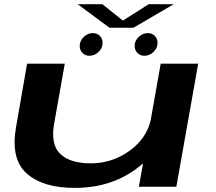

<svg xmlns="http://www.w3.org/2000/svg" viewBox="-20 -889 1028 914"><path d="M641 0 661 -111Q650 -102 638 -92.5Q513 5.5 335.5 5.5Q184 5.5 106.8 -63.5Q29.5 -132.5 56.5 -285L109 -586H288.5L237.5 -299Q220.5 -200.5 267.2 -156Q314 -111.5 412.5 -111.5Q516 -111.5 600 -173.5Q676.5 -230.5 697 -315L745 -586H923.5L819.5 0ZM406 -623.5Q385.5 -623.5 372.5 -637Q359.5 -650.5 359.5 -670.5Q359.5 -695 378.8 -713.2Q398 -731.5 422 -731.5Q442.5 -731.5 455.5 -718Q468.5 -704.5 468.5 -685Q468.5 -660 449.2 -641.8Q430 -623.5 406 -623.5ZM667.5 -623.5Q647 -623.5 634 -637Q621 -650.5 621 -670.5Q621 -695 640.2 -713.2Q659.5 -731.5 683.5 -731.5Q704 -731.5 717 -718Q730 -704.5 730 -685Q730 -660 710.8 -641.8Q691.5 -623.5 667.5 -623.5ZM501 -757 350 -869H467.5L565 -791L688 -869H807L615.5 -757Z"/></svg>

Font: Anybody UltraExpanded SemiBold
Style: Italic
Weight: 600
Width: 9
Italic angle: -10°
Designer: Tyler Finck
Foundry: Etcetera Type Company
Version: Version 1.010; ttfautohint (v1.8.3) -l 8 -r 50 -G 200 -x 14 